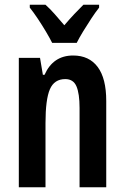

<svg xmlns="http://www.w3.org/2000/svg" viewBox="-20 -786 524 806"><path d="M287 -553Q354 -553 390 -505Q426 -457 426 -362V0H314V-333Q314 -393 301 -423.5Q288 -454 254 -454Q208 -454 189.5 -411.5Q171 -369 171 -269V0H59V-543H148L160 -472H167Q203 -553 287 -553ZM199 -606Q189 -626 173 -653Q157 -680 139 -707Q121 -734 105 -754V-766H171Q189 -750 209 -727.5Q229 -705 250 -680Q274 -708 291.5 -726.5Q309 -745 330 -766H396V-754Q381 -735 363.5 -708.5Q346 -682 329.5 -655Q313 -628 302 -606Z"/></svg>

Font: Noto Sans Lao UI ExtCond SemBd
Style: Regular
Weight: 600
Width: 2
Designer: Monotype Design Team
Foundry: Monotype Imaging Inc.
Version: Version 2.000; ttfautohint (v1.8.4.7-5d5b)